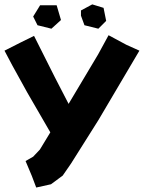

<svg xmlns="http://www.w3.org/2000/svg" viewBox="-28 -672 646 863"><path d="M335.9 -601.6 351.6 -558.6 414.1 -543 449.2 -578.1 437.5 -636.7 386.7 -652.3 335.9 -625ZM121.1 -597.7 140.6 -558.6 203.1 -543 246.1 -582 226.6 -648.4H152.3ZM-7.8 -444.3 27.3 -377.9 94.7 -255.9 198.2 -77.1 151.4 0 121.1 32.2 86.9 51.8 115.2 119.1 134.8 170.9 201.2 156.2 253.9 117.2 291 63.5 414.1 -131.8 598.6 -444.3 540 -470.7 460 -513.7 413.1 -427.7 280.3 -205.1 218.8 -324.2 125 -510.7 65.4 -481.4Z"/></svg>

Font: MaokenAssortedSans-Lite
Style: Lite
Weight: 400
Version: Version 1.400